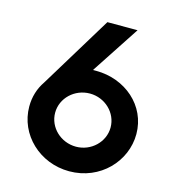

<svg xmlns="http://www.w3.org/2000/svg" viewBox="-105 -777 783 873"><g transform="rotate(15 286.0 -340.0)"><path d="M300 10C446 10 552 -104 552 -232C552 -366 438 -463 301 -463H286L435 -690H293L86 -350C62 -315 49 -274 49 -228C49 -96 161 10 300 10ZM301 -106C229 -106 170 -162 170 -231C170 -300 229 -356 301 -356C372 -356 431 -300 431 -231C431 -162 372 -106 301 -106Z"/></g></svg>

Font: FREAK Grotesk
Style: Bold
Weight: 700
Designer: La Scuola Open Source
Foundry: La Scuola Open Source
Version: Version 1.000;PS 1.0;hotconv 1.0.72;makeotf.lib2.5.5900